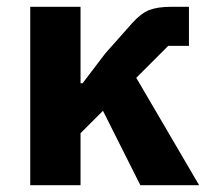

<svg xmlns="http://www.w3.org/2000/svg" viewBox="-20 -545 620 565"><path d="M393 0 283 -219 217 -153V0H69V-525H217V-300H223L290 -388L369 -477Q395 -506 419.5 -515.5Q444 -525 484 -525H536V-410H475L381 -316L566 0Z"/></svg>

Font: IBM Plex Sans
Style: Regular
Weight: 400
Designer: Mike Abbink, Paul van der Laan, Pieter van Rosmalen
Foundry: Bold Monday
Version: Version 3.201